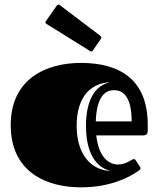

<svg xmlns="http://www.w3.org/2000/svg" viewBox="-20 -787 680 824"><path d="M487 -81C449 -81 404 -109 393 -206H595C609 -206 614 -213 614 -225V-252C614 -449 490 -517 327 -517C180 -517 26 -450 26 -250C26 -48 180 17 327 17C452 17 535 -25 577 -56C580 -58 583 -60 583 -64C583 -66 583 -68 581 -71L563 -98C560 -103 559 -104 553 -104C546 -104 522 -81 487 -81ZM391 -266C395 -383 439 -400 469 -400C510 -400 545 -370 545 -266ZM455 -54C389 -53 309 -106 309 -247C309 -379 376 -432 455 -434C404 -426 349 -379 349 -247C349 -104 413 -62 455 -54ZM365 -569C367 -567 369 -566 371 -566C374 -566 377 -567 379 -571L412 -619C414 -621 415 -624 415 -625C415 -628 413 -630 411 -633L238 -764C235 -766 233 -767 231 -767C228 -767 226 -765 223 -762L179 -699C176 -696 175 -693 175 -691C175 -688 177 -686 180 -684Z"/></svg>

Font: Fascinate Inline
Style: Regular
Weight: 900
Designer: Astigmatic (AOETI)
Foundry: Astigmatic (AOETI)
Version: Version 1.000